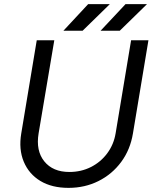

<svg xmlns="http://www.w3.org/2000/svg" viewBox="-20 -895 748 930"><path d="M312 15Q231 15 175.5 -18.5Q120 -52 95 -112Q70 -172 83 -249L158 -700H243L167 -249Q153 -165 194.5 -113.5Q236 -62 316 -62Q373 -62 420.5 -86Q468 -110 499.5 -152.5Q531 -195 540 -249L615 -700H699L624 -249Q611 -170 567 -110.5Q523 -51 457 -18Q391 15 312 15ZM467 -746 588 -875H692L560 -746ZM287 -746 407 -875H512L380 -746Z"/></svg>

Font: Figtree
Style: Italic
Weight: 400
Italic angle: -9.5°
Foundry: Erik Kennedy
Version: Version 2.001; ttfautohint (v1.8.4.7-5d5b);gftools[0.9.27]